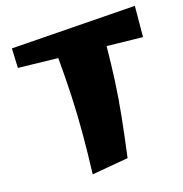

<svg xmlns="http://www.w3.org/2000/svg" viewBox="-118 -908 988 1034"><g transform="rotate(-15 376.5 -391.0)"><path d="M272 18Q276 -100 276 -207Q276 -314 270.5 -419Q265 -524 255 -635L31 -640L27 -750L726 -800L725 -626L523 -630Q522 -528 517.5 -435Q513 -342 502.5 -242Q492 -142 476 -18Z"/></g></svg>

Font: Marhey ExtraBold
Style: Regular
Weight: 800
Designer: Nur Syamsi & Bustanul Arifin
Foundry: Namelatype
Version: Version 1.000; ttfautohint (v1.8.4.7-5d5b)